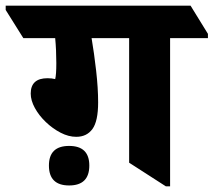

<svg xmlns="http://www.w3.org/2000/svg" viewBox="-88 -646 751 675"><path d="M180 -165Q153 -165 125 -179.5Q97 -194 73 -217Q49 -240 34.5 -266.5Q20 -293 20 -317Q20 -371 79 -371Q94 -371 106 -368Q110 -383 110 -424Q110 -470 106 -512H-6L-68 -611V-626H582L643 -527V-512H510V9H495L366 -74V-512H234Q243 -459 250 -397.5Q257 -336 257 -286Q257 -220 237 -192.5Q217 -165 180 -165ZM155 6Q84 6 84 -64Q84 -133 155 -133Q226 -133 226 -64Q226 6 155 6Z"/></svg>

Font: Noto Serif Devanagari ExtraBold
Style: Regular
Weight: 800
Designer: Universal Thirst, Indian Type Foundry and the Monotype Design Team
Foundry: Monotype Imaging Inc.
Version: Version 2.004; ttfautohint (v1.8.4.7-5d5b)